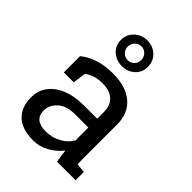

<svg xmlns="http://www.w3.org/2000/svg" viewBox="-230 -897 1013 1013"><g transform="rotate(45 276.5 -390.0)"><path d="M207 10.3Q124.5 10.3 81.5 -30Q38.6 -70.3 38.6 -143.6Q38.6 -218.8 100.1 -264.4Q161.6 -310.1 271 -310.1H365.2V-361.8Q365.2 -409.7 336.2 -436Q307.1 -462.4 254.4 -462.4Q221.2 -462.4 196.8 -454.3Q172.4 -446.3 152.3 -432.1L142.1 -358.4H67.9V-479.5Q139.6 -538.1 255.9 -538.1Q352.1 -538.1 406.7 -492.2Q461.4 -446.3 461.4 -360.8V-106.4Q461.4 -96.2 461.7 -86.4Q461.9 -76.7 462.9 -66.9L514.2 -61.5V0H376Q367.7 -40 365.7 -72.8Q337.9 -37.1 296.1 -13.4Q254.4 10.3 207 10.3ZM221.2 -70.3Q269 -70.3 308.6 -93.3Q348.1 -116.2 365.2 -148.4V-244.1H267.6Q201.2 -244.1 168 -212.4Q134.8 -180.7 134.8 -141.6Q134.8 -70.3 221.2 -70.3ZM261.2 -598.1Q218.8 -598.1 189.2 -624.5Q159.7 -650.9 159.7 -692.9Q159.7 -733.9 189.2 -761.7Q218.8 -789.6 261.2 -789.6Q302.7 -789.6 332 -762Q361.3 -734.4 361.3 -692.9Q361.3 -650.9 332 -624.5Q302.7 -598.1 261.2 -598.1ZM261.2 -642.1Q281.7 -642.1 296.4 -656.5Q311 -670.9 311 -692.9Q311 -714.8 296.4 -730Q281.7 -745.1 261.2 -745.1Q239.7 -745.1 224.9 -730Q210 -714.8 210 -692.9Q210 -671.9 225.1 -657Q240.2 -642.1 261.2 -642.1Z"/></g></svg>

Font: Roboto Slab
Style: Regular
Weight: 400
Designer: Google
Version: Version 2.000; ttfautohint (v1.8.1.43-b0c9)